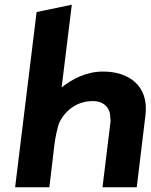

<svg xmlns="http://www.w3.org/2000/svg" viewBox="-20 -783 638 813"><path d="M559 10 596 -296C611 -422 523 -480 417 -480C347 -480 290 -451 241 -413L284 -763L135 -732L44 10H189L211 -175C215 -204 221 -232 229 -259C252 -311 302 -355 373 -355C422 -355 447 -324 447 -286C447 -280 449 -274 448 -268L414 10Z"/></svg>

Font: Bluebird
Style: SfBdExtObl
Weight: 700
Designer: Jasper
Foundry: Cannot Into Space Fonts
Version: Version 0.98